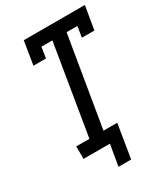

<svg xmlns="http://www.w3.org/2000/svg" viewBox="-211 -832 932 1064"><g transform="rotate(-30 255.5 -300.0)"><path d="M224 135 247 0H78V-80H162L257 -655H187L176 -586H96L120 -735H511L486 -586H406L417 -655H348L252 -80H340L305 135Z"/></g></svg>

Font: Iosevka Slab Medium
Style: Italic
Weight: 500
Italic angle: -9°
Monospace: yes
Designer: Belleve Invis
Foundry: Belleve Invis
Version: Version 11.1.0; ttfautohint (v1.8.3)